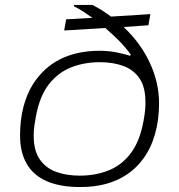

<svg xmlns="http://www.w3.org/2000/svg" viewBox="-20 -743 724 775"><path d="M304 12Q223 12 169 -11.5Q115 -35 88 -81.5Q61 -128 61 -196Q61 -259 74.5 -311Q88 -363 113 -403Q134 -436 161.5 -461.5Q189 -487 223 -504Q257 -521 296.5 -529.5Q336 -538 381 -538Q417 -538 448 -532Q479 -526 505 -518L508 -522Q488 -551 461 -578Q434 -605 405 -630L239 -620L247 -665L353 -671Q335 -684 316.5 -696Q298 -708 278 -718L279 -723H353Q373 -713 392 -701Q411 -689 428 -676L587 -686L579 -641L479 -634Q548 -569 585 -489Q622 -409 622 -326Q622 -258 605.5 -201Q589 -144 558 -102Q531 -65 493.5 -39.5Q456 -14 409 -1Q362 12 304 12ZM302 -34Q365 -34 418 -55Q471 -76 507.5 -124Q544 -172 559 -253Q562 -268 563.5 -280Q565 -292 566 -301.5Q567 -311 567 -318.5Q567 -326 567 -332Q567 -391 543.5 -426Q520 -461 478.5 -476.5Q437 -492 383 -492Q320 -492 267 -471Q214 -450 177 -402.5Q140 -355 125 -273Q121 -252 119 -238Q117 -224 116.5 -214Q116 -204 116 -195Q116 -136 140 -100.5Q164 -65 206 -49.5Q248 -34 302 -34Z"/></svg>

Font: Archivo Expanded Thin
Style: Italic
Weight: 250
Width: 7
Italic angle: -10°
Designer: Hector Gatti
Foundry: Omnibus-Type
Version: Version 2.001